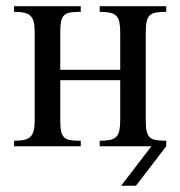

<svg xmlns="http://www.w3.org/2000/svg" viewBox="-20 -467 576 613"><path d="M463.4 0H298.3V-17.6Q318.4 -17.6 331.1 -20.3Q343.8 -22.9 351.1 -30.3Q358.4 -37.6 361.1 -50.5Q363.8 -63.5 363.8 -83.5V-210.9H172.4V-83.5Q172.4 -61 175 -48.1Q177.7 -35.2 185.1 -28.3Q192.4 -21.5 205.1 -19.5Q217.8 -17.6 237.8 -17.6V0H24.9V-17.6Q44.9 -17.6 57.6 -20.5Q70.3 -23.4 77.6 -31Q85 -38.6 87.9 -51.3Q90.8 -64 90.8 -83.5V-362.8Q90.8 -382.8 87.9 -395.8Q85 -408.7 77.6 -416Q70.3 -423.3 57.6 -426.3Q44.9 -429.2 24.9 -429.2V-447.3H237.8V-429.2Q217.8 -429.2 205.1 -427.2Q192.4 -425.3 185.1 -418.5Q177.7 -411.6 175 -398.4Q172.4 -385.3 172.4 -362.8V-244.1H363.8V-362.8Q363.8 -383.3 361.1 -396.2Q358.4 -409.2 351.1 -416.5Q343.8 -423.8 331.1 -426.5Q318.4 -429.2 298.3 -429.2V-447.3H510.7V-429.2Q490.7 -429.2 478 -427Q465.3 -424.8 458 -417.7Q450.7 -410.6 448 -397.5Q445.3 -384.3 445.3 -362.8V-83.5Q445.3 -62 448 -48.8Q450.7 -35.6 458 -28.8Q465.3 -22 478 -19.8Q490.7 -17.6 510.7 -17.6V0L414.1 126H366.7Z"/></svg>

Font: Doulos SIL CyrE
Style: Regular
Weight: 400
Designer: Walt Agee, Victor Gaultney, Peter Martin, Debbi Hosken, Becca Hirsbrunner
Foundry: SIL International
Version: Version 5.000